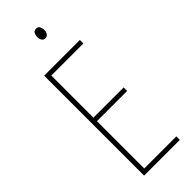

<svg xmlns="http://www.w3.org/2000/svg" viewBox="-295 -941 970 970"><g transform="rotate(-45 190.5 -455.5)"><path d="M333 0H78V-714H333V-689H104V-388H320V-363H104V-25H333ZM217 -911Q231 -911 236.5 -900.5Q242 -890 242 -878Q242 -862 235 -852.5Q228 -843 216 -843Q203 -843 197 -853.5Q191 -864 191 -877Q191 -889 196.5 -900Q202 -911 217 -911Z"/></g></svg>

Font: Noto Sans Lao ExtraCondensed Thin
Style: Regular
Weight: 100
Width: 2
Designer: Monotype Design Team
Foundry: Monotype Imaging Inc.
Version: Version 2.003; ttfautohint (v1.8.4.7-5d5b)